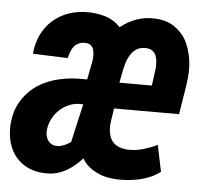

<svg xmlns="http://www.w3.org/2000/svg" viewBox="-49 -585 681 642"><g transform="rotate(5 291.0 -264.5)"><path d="M369.1 9.3Q386.7 9.8 405.8 8.1Q424.8 6.3 443.4 2Q461.9 -2.4 479 -10Q496.1 -17.6 510.7 -28.8L492.2 -117.7Q480 -111.8 467.3 -106.9Q454.6 -102.1 441.9 -98.6Q431.6 -95.7 420.7 -94.2Q409.7 -92.8 397.9 -92.8Q374.5 -93.3 359.1 -101.1Q343.8 -108.9 336.4 -123Q330.6 -133.8 328.6 -148.9Q326.7 -164.1 329.1 -181.6L335.9 -226.1H554.2L570.3 -327.1Q577.6 -374.5 572 -410.6Q566.4 -446.8 551.8 -474.6Q536.1 -502 509.5 -519.3Q482.9 -536.6 443.4 -537.6Q411.6 -538.6 383.5 -528.3Q355.5 -518.1 330.6 -498.5Q309.1 -521.5 281.5 -530Q253.9 -538.6 224.1 -539.1Q187.5 -539.6 157 -529.1Q126.5 -518.6 104 -498.5Q81.1 -478.5 66.9 -449.7Q52.7 -420.9 49.8 -384.8L167 -380.4Q169.4 -391.6 173.3 -401.9Q177.2 -412.1 183.6 -420.4Q189.9 -427.7 199.2 -432.1Q208.5 -436.5 221.7 -436Q233.9 -435.5 240.2 -429.7Q246.6 -423.8 249 -415.5Q251.5 -406.2 251.5 -396.2Q251.5 -386.2 250 -377L237.8 -314.9H228Q185.1 -316.4 144.5 -307.1Q104 -297.9 71.8 -276.9Q39.6 -254.9 19 -221.2Q-1.5 -187.5 -4.4 -139.6Q-5.9 -108.4 2 -81.1Q9.8 -53.7 26.9 -33.7Q43.5 -13.7 68.8 -2.2Q94.2 9.3 127.4 9.8Q147.9 10.3 166.3 4.9Q184.6 -0.5 200.7 -10.3Q213.4 -18.1 225.3 -28.3Q237.3 -38.6 248.5 -50.8Q257.8 -34.7 271.2 -23.7Q284.7 -12.7 300.8 -5.4Q315.9 2 333.5 5.4Q351.1 8.8 369.1 9.3ZM424.3 -436.5Q438.5 -436 446.5 -429.9Q454.6 -423.8 458.5 -414.6Q462.4 -404.8 463.1 -393.3Q463.9 -381.8 462.9 -371.1L455.1 -313.5H346.2L352.1 -344.7Q355 -360.4 359.4 -376.7Q363.8 -393.1 372.1 -406.7Q379.9 -420.4 392.6 -428.7Q405.3 -437 424.3 -436.5ZM160.6 -84.5Q148.4 -84 139.9 -88.1Q131.3 -92.3 126.5 -99.6Q121.1 -106.9 119.1 -116.7Q117.2 -126.5 118.7 -137.2Q121.1 -156.7 130.4 -174.1Q139.6 -191.4 154.3 -204.6Q168.5 -217.3 186.5 -224.6Q204.6 -231.9 224.6 -231H231.9L202.6 -101.6Q197.8 -98.6 192.9 -95.7Q188 -92.8 182.6 -90.3Q177.7 -88.4 172.1 -86.7Q166.5 -85 160.6 -84.5Z"/></g></svg>

Font: Roboto Mono SemiBold
Style: Italic
Weight: 600
Italic angle: -10°
Monospace: yes
Designer: Google
Version: Version 3.000